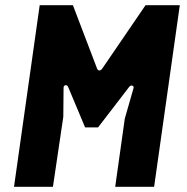

<svg xmlns="http://www.w3.org/2000/svg" viewBox="-20 -720 720 740"><path d="M34 0 133 -700H261L354 -456Q357 -448 363.5 -448.5Q370 -449 375 -457L541 -700H673L574 0H424L461 -263L494 -378Q497 -388 490 -390Q483 -392 477 -384L358 -229H308L243 -384Q239 -393 232 -391.5Q225 -390 225 -381L224 -270L184 0Z"/></svg>

Font: Finlandica
Style: Italic
Weight: 400
Italic angle: -8°
Designer: Niklas Ekholm, Juho Hiilivirta, Jaakko Suomalainen
Foundry: Helsinki Type Studio
Version: Version 1.064